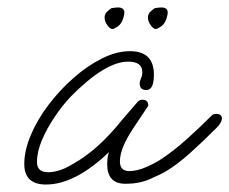

<svg xmlns="http://www.w3.org/2000/svg" viewBox="-20 -484 614 514"><path d="M103 10Q45 10 45 -45Q45 -81 62.5 -122.5Q80 -164 110 -203.5Q140 -243 177 -275.5Q214 -308 253 -327.5Q292 -347 328 -347Q392 -347 392 -284Q392 -243 372 -243Q354 -243 354 -260Q354 -267 357.5 -274.5Q361 -282 361 -291Q361 -319 323 -319Q262 -319 170 -226Q148 -203 127 -172Q106 -141 92.5 -109.5Q79 -78 79 -50Q79 -23 109 -23Q135 -23 164.5 -39Q194 -55 216 -72Q260 -105 306 -162Q313 -170 324 -183Q335 -196 349 -212Q354 -217 361 -217Q377 -217 377 -201L339 -144Q301 -88 301 -52Q301 -26 326 -26Q347 -26 372 -37Q397 -48 413 -59Q445 -80 480 -111.5Q515 -143 547 -175Q551 -179 559 -179Q574 -179 574 -167Q574 -156 560 -142Q520 -102 488 -73.5Q456 -45 427 -27Q408 -16 380 -4Q352 8 316 8Q267 8 267 -44Q267 -64 272 -77Q181 10 103 10ZM400 -407Q393 -404 384.5 -415Q376 -426 376 -437Q376 -447 384 -454Q392 -461 394 -462Q399 -463 403.5 -463.5Q408 -464 412 -464Q429 -464 429 -450Q429 -447 427 -439Q425 -430 419.5 -421.5Q414 -413 400 -407ZM284 -407Q277 -404 268.5 -415Q260 -426 260 -437Q260 -447 268 -454Q276 -461 278 -462Q283 -463 287.5 -463.5Q292 -464 296 -464Q313 -464 313 -450Q313 -447 311 -439Q309 -430 303.5 -421.5Q298 -413 284 -407Z"/></svg>

Font: Oooh Baby
Style: Regular
Weight: 400
Designer: Robert E. Leuschke
Foundry: Robert E. Leuschke
Version: Version 1.011; ttfautohint (v1.8.3)